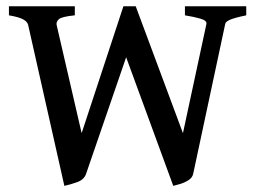

<svg xmlns="http://www.w3.org/2000/svg" viewBox="-20 -586 822 619"><path d="M773.9 -536.6Q734.4 -528.3 720.7 -522Q707 -515.6 706.1 -508.8L603 -26.4Q600.6 -13.7 588.4 -5.6Q576.2 2.4 561.8 6.8Q547.4 11.2 538.6 13.2L386.7 -401.4L257.8 -26.4Q251.5 -6.8 228.8 1.2Q206.1 9.3 187.5 13.2L70.8 -505.4Q68.4 -516.1 54.4 -523.7Q40.5 -531.2 8.8 -536.6V-565.9H221.2V-536.6Q177.7 -532.2 169.2 -523.7Q160.6 -515.1 162.6 -505.4L243.2 -156.7L377.9 -565.9H417.5L569.8 -156.7L645.5 -508.8Q647.5 -519.5 627 -525.6Q606.4 -531.7 576.2 -536.6V-565.9H773.9Z"/></svg>

Font: Dai Banna SIL Medium
Style: Regular
Weight: 500
Designer: Victor Gaultney
Foundry: SIL International
Version: Version 4.000